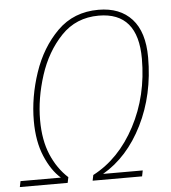

<svg xmlns="http://www.w3.org/2000/svg" viewBox="-74 -773 730 820"><g transform="rotate(-5 291.0 -362.5)"><path d="M-22 0H183L188 -24Q142 -66 115.5 -128.5Q89 -191 89 -277Q89 -370 120.5 -468Q152 -566 216 -633Q280 -700 377 -700Q545 -700 545 -501Q545 -342 476.5 -212.5Q408 -83 295 -24L290 0H502L507 -25H337Q444 -87 508 -215.5Q572 -344 572 -504Q572 -613 521 -669Q470 -725 378 -725Q272 -725 202 -655.5Q132 -586 97 -482Q62 -378 62 -276Q62 -188 89 -124Q116 -60 156 -25H-17Z"/></g></svg>

Font: Noto Sans UI SemiCondensed Thin
Style: Italic
Weight: 250
Width: 4
Italic angle: -12°
Designer: Monotype Design Team
Foundry: Monotype Imaging Inc.
Version: Version 1.901